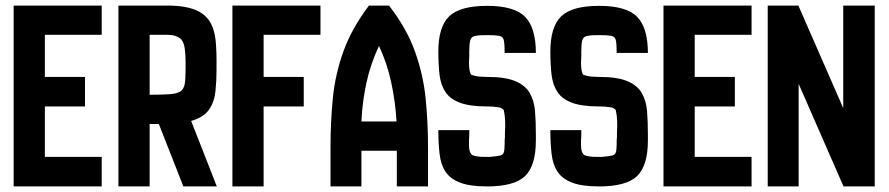

<svg xmlns="http://www.w3.org/2000/svg" viewBox="-20 -669 3192 689"><path d="M29 0V-649H345V-544H141V-393H285V-287H141V-106H345V0Z M405 0V-649H581Q654 -649 694 -627.5Q734 -606 747 -559Q753 -539 755 -510Q757 -481 757 -455Q757 -429 757 -417Q757 -377 753 -340Q749 -303 730 -275.5Q711 -248 666 -235L758 0H638L550 -224H517V0ZM517 -329Q563 -329 589.5 -331Q616 -333 628 -341.5Q640 -350 643 -368.5Q646 -387 646 -421Q646 -430 646 -451Q646 -472 643 -494.5Q640 -517 630 -528Q614 -544 581 -544H517Z M814 0V-649H1130V-544H926V-393H1070V-287H926V0Z M1166 0V-139Q1166 -232 1174.5 -317.5Q1183 -403 1212.5 -485Q1242 -567 1304 -649H1376Q1439 -568 1469 -484.5Q1499 -401 1507.5 -315Q1516 -229 1516 -139V0H1404V-128H1277V0ZM1277 -233H1403Q1399 -303 1384 -373Q1369 -443 1340 -504Q1310 -441 1295 -372Q1280 -303 1277 -233Z M1728 0Q1667 0 1631.5 -13.5Q1596 -27 1579 -52.5Q1562 -78 1557.5 -116Q1553 -154 1553 -202H1664V-183L1663 -165V-149Q1663 -124 1672 -115Q1681 -106 1720 -106H1737Q1762 -108 1773.5 -110.5Q1785 -113 1788 -122.5Q1791 -132 1791 -154V-165L1792 -178V-192L1793 -218Q1793 -225 1792.5 -239Q1792 -253 1788 -273Q1784 -282 1765.5 -284.5Q1747 -287 1732 -287H1728Q1667 -287 1631.5 -300Q1596 -313 1579 -338Q1562 -363 1557.5 -399.5Q1553 -436 1553 -484Q1553 -573 1592 -610.5Q1631 -648 1728 -648Q1826 -648 1864.5 -608.5Q1903 -569 1903 -479H1791Q1791 -511 1788 -524.5Q1785 -538 1771.5 -540.5Q1758 -543 1728 -543Q1698 -543 1684.5 -540Q1671 -537 1667.5 -524.5Q1664 -512 1664 -484V-468L1663 -445Q1663 -440 1663.5 -428.5Q1664 -417 1669 -403Q1670 -400 1685.5 -396.5Q1701 -393 1728 -393Q1794 -393 1830 -377.5Q1866 -362 1881.5 -334.5Q1897 -307 1900 -269.5Q1903 -232 1903 -187V-165Q1903 -75 1864.5 -37.5Q1826 0 1728 0Z M2130 0Q2069 0 2033.5 -13.5Q1998 -27 1981 -52.5Q1964 -78 1959.5 -116Q1955 -154 1955 -202H2066V-183L2065 -165V-149Q2065 -124 2074 -115Q2083 -106 2122 -106H2139Q2164 -108 2175.5 -110.5Q2187 -113 2190 -122.5Q2193 -132 2193 -154V-165L2194 -178V-192L2195 -218Q2195 -225 2194.5 -239Q2194 -253 2190 -273Q2186 -282 2167.5 -284.5Q2149 -287 2134 -287H2130Q2069 -287 2033.5 -300Q1998 -313 1981 -338Q1964 -363 1959.5 -399.5Q1955 -436 1955 -484Q1955 -573 1994 -610.5Q2033 -648 2130 -648Q2228 -648 2266.5 -608.5Q2305 -569 2305 -479H2193Q2193 -511 2190 -524.5Q2187 -538 2173.5 -540.5Q2160 -543 2130 -543Q2100 -543 2086.5 -540Q2073 -537 2069.5 -524.5Q2066 -512 2066 -484V-468L2065 -445Q2065 -440 2065.5 -428.5Q2066 -417 2071 -403Q2072 -400 2087.5 -396.5Q2103 -393 2130 -393Q2196 -393 2232 -377.5Q2268 -362 2283.5 -334.5Q2299 -307 2302 -269.5Q2305 -232 2305 -187V-165Q2305 -75 2266.5 -37.5Q2228 0 2130 0Z M2361 0V-649H2677V-544H2473V-393H2617V-287H2473V-106H2677V0Z M2735 0V-649H2845L3006 -281V-649H3119V0H3007L2846 -368V0Z"/></svg>

Font: New Amsterdam
Style: Regular
Weight: 400
Designer: Vladimir Nikolic
Foundry: Vladimir Nikolic
Version: Version 1.000; ttfautohint (v1.8.4.7-5d5b)